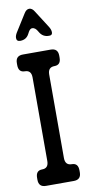

<svg xmlns="http://www.w3.org/2000/svg" viewBox="-104 -987 480 1035"><g transform="rotate(-10 136.0 -469.0)"><path d="M60 9H212Q252 9 252 -31V-42Q252 -82 217 -82Q181 -82 181 -122V-579Q181 -619 217 -619Q252 -619 252 -659V-670Q252 -710 212 -710H60Q20 -710 20 -670V-659Q20 -619 55 -619Q90 -619 90 -579V-122Q90 -82 55 -82Q20 -82 20 -42V-31Q20 9 60 9ZM39 -804Q39 -785 59 -785Q92 -785 107 -813L114 -826Q123 -841 134 -841Q151 -841 164 -817L167 -812Q184 -785 215 -785H219Q235 -785 235 -801Q235 -816 224 -833L164 -927Q152 -947 136 -947Q120 -947 108 -927L49 -833Q39 -817 39 -804Z"/></g></svg>

Font: WD-XL Lubrifont TC
Style: Regular
Weight: 400
Designer: [WD-XL Lubrifont] Copyright 2020-2022 (c) NightFurySL2001, Skr-ZERO; [ZCOOL QingKe HuangYou] Copyright 2018-2022 (c) The
Version: Version 2.001;hotconv 1.1.1;makeotfexe 2.6.0